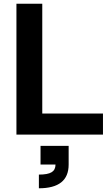

<svg xmlns="http://www.w3.org/2000/svg" viewBox="-20 -720 587 1027"><path d="M67.9 0V-700.2H206.1V-112.8H530.8V0ZM188 213.9Q235.4 213.9 256.1 201.2Q276.9 188.5 276.9 160.2H196.8V60.1H347.2V160.2Q347.2 287.1 188 287.1Z"/></svg>

Font: Uncut Sans
Style: Bold
Weight: 700
Designer: Kasper Nordkvist
Foundry: UNCUT.wtf
Version: Version 1.304;Glyphs 3.2 (3246)